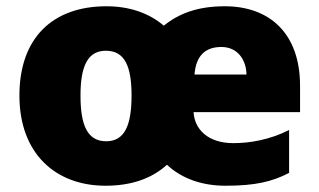

<svg xmlns="http://www.w3.org/2000/svg" viewBox="-20 -583 1020 613"><path d="M698 -563C611 -563 551 -540 503 -501C455 -542 392 -563 320 -563C147 -563 42 -461 42 -278C42 -93 157 10 317 10C399 10 465 -13 513 -57C562 -11 628 10 700 10C795 10 849 -3 903 -31V-168C840 -136 776 -126 725 -126C643 -126 601 -171 598 -225H938V-309C938 -479 838 -563 698 -563ZM687 -433C738 -433 766 -393 767 -345H601C606 -410 640 -433 687 -433ZM318 -421C378 -421 400 -372 400 -278C400 -183 378 -132 319 -132C259 -132 237 -183 237 -278C237 -372 260 -421 318 -421Z"/></svg>

Font: Noto Sans Gujarati Black
Style: Regular
Weight: 900
Designer: Jelle Bosma - Monotype Design Team, Universal Thirst
Foundry: Monotype Imaging Inc.
Version: Version 2.106